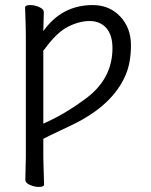

<svg xmlns="http://www.w3.org/2000/svg" viewBox="-20 -727 596 758"><path d="M151 -179V-105L152 -67L154 1Q154 11 134 11Q116 11 98 3Q80 -5 80 -17L82 -105V-590L81 -639L79 -697Q79 -707 99 -707Q117 -707 135 -699Q153 -691 153 -679Q153 -658 152 -643L151 -604Q224 -707 346 -707Q412 -707 454.5 -662Q497 -617 497 -548.5Q497 -480 476 -431Q425 -311 265 -234Q222 -213 185 -196Q164 -186 151 -179ZM151 -528V-239Q230 -273 312 -333Q424 -412 424 -537Q424 -589 399.5 -616.5Q375 -644 334 -644Q293 -644 248.5 -621.5Q204 -599 156 -533Q154 -530 151 -528Z"/></svg>

Font: QiushuiShotai Bright
Style: Regular
Weight: 400
Designer: Christian Thalmann (Catharsis Fonts)
Version: Version 1.250;